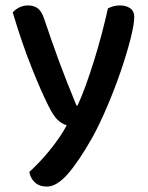

<svg xmlns="http://www.w3.org/2000/svg" viewBox="-20 -498 546 708"><path d="M158 -109Q133 -158 97 -248Q61 -338 27 -452Q36 -463 51 -470.5Q66 -478 83 -478Q105 -478 119 -467.5Q133 -457 142 -431Q169 -350 198 -271.5Q227 -193 262 -109H266Q281 -141 296.5 -184Q312 -227 327 -275Q342 -323 355 -372.5Q368 -422 378 -467Q388 -472 398.5 -475Q409 -478 423 -478Q445 -478 460 -467.5Q475 -457 475 -435Q475 -409 461.5 -355.5Q448 -302 426 -237.5Q404 -173 376 -107Q348 -41 320 10Q270 98 229.5 144Q189 190 153 190Q125 190 108.5 174.5Q92 159 88 136Q104 122 123 102Q142 82 161 59Q180 36 197 11.5Q214 -13 226 -36Q209 -41 193 -55.5Q177 -70 158 -109Z"/></svg>

Font: Baloo Bhaina 2 Medium
Style: Regular
Weight: 500
Designer: Yesha Goshar, Manish Minz, Shuchita Grover and Ek Type
Foundry: Ek Type
Version: Version 1.640;hotconv 1.0.111;makeotfexe 2.5.65597; ttfautoh